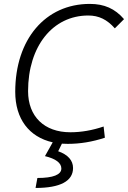

<svg xmlns="http://www.w3.org/2000/svg" viewBox="-20 -723 652 978"><path d="M325.2 9.8C387.7 9.8 450.7 -0.5 514.2 -21.5L507.8 -78.6C450.2 -59.1 394 -49.3 338.4 -49.3C205.6 -49.3 123 -129.4 123 -258.8C123 -486.8 248 -644 429.7 -644C483.4 -644 525.4 -623.5 564.9 -578.6L611.8 -625.5C565.4 -679.2 511.2 -703.1 437.5 -703.1C210.9 -703.1 57.6 -522.5 57.6 -255.4C57.6 -117.2 128.4 -24.9 248.5 2L209 72.3C263.7 85.4 292.5 106.9 292.5 135.3C292.5 167 250.5 183.6 170.4 183.6L161.1 234.4C286.6 234.4 352.1 199.7 352.1 132.8C352.1 94.2 326.2 64.9 276.4 47.4L295.4 8.8C305.2 9.3 314.9 9.8 325.2 9.8Z"/></svg>

Font: Cascadia Mono PL Light
Style: Italic
Weight: 300
Italic angle: -10°
Monospace: yes
Designer: Aaron Bell
Foundry: Saja Typeworks
Version: Version 2404.023